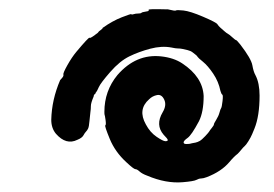

<svg xmlns="http://www.w3.org/2000/svg" viewBox="-20 -830 587 412"><path d="M200 -770Q221 -785 241.5 -793Q262 -801 262 -799.5Q262 -798 266.5 -799.5Q271 -801 276.5 -801Q282 -801 283.5 -802.5Q285 -804 292 -805Q299 -806 299 -807Q299 -808 299 -809Q298 -811 335 -810H340Q356 -806 357.5 -807.5Q359 -809 373.5 -807.5Q388 -806 416 -794Q444 -782 446.5 -778Q449 -774 452.5 -771Q456 -768 461 -763.5Q466 -759 469 -757.5Q472 -756 478.5 -750Q485 -744 486.5 -744Q488 -744 496 -734Q519 -704 521.5 -690Q524 -676 528 -669Q537 -652 537 -625Q537 -581 526 -554Q524 -549 521 -542Q518 -535 513 -527Q508 -519 505 -516.5Q502 -514 498 -509Q494 -504 490 -500Q482 -494 472 -482Q455 -462 424 -450Q416 -447 411.5 -447Q407 -447 401.5 -444Q396 -441 372 -439Q336 -436 296 -453Q285 -457 279.5 -462Q274 -467 270.5 -467Q267 -467 251 -482Q227 -504 215.5 -532Q204 -560 206 -561Q208 -562 206.5 -572.5Q205 -583 204.5 -583.5Q204 -584 204 -590Q204 -635 232 -669Q272 -715 326 -709Q353 -706 371 -694Q415 -665 417 -624Q417 -590 407 -570Q391 -540 382.5 -534Q374 -528 374 -524.5Q374 -521 379.5 -521Q385 -521 387.5 -521.5Q390 -522 391.5 -522.5Q393 -523 394 -523Q395 -523 399.5 -524Q404 -525 408.5 -527.5Q413 -530 420.5 -538Q428 -546 429 -548Q430 -550 434.5 -555.5Q439 -561 439 -563Q439 -565 444 -573Q449 -581 451 -588.5Q453 -596 454.5 -598Q456 -600 457.5 -613Q459 -626 457 -627Q455 -628 453 -635Q449 -655 437.5 -672Q426 -689 415.5 -697.5Q405 -706 404 -708Q403 -710 400.5 -712Q398 -714 393.5 -717.5Q389 -721 382.5 -722.5Q376 -724 371.5 -725Q367 -726 362 -726Q357 -726 348 -728Q327 -732 302.5 -725.5Q278 -719 257.5 -709Q237 -699 216.5 -675.5Q196 -652 192 -643Q188 -634 186.5 -632.5Q185 -631 185 -630Q185 -629 184 -628.5Q183 -628 182 -626.5Q181 -625 181 -623Q175 -609 175 -602.5Q175 -596 174 -589.5Q173 -583 172 -570.5Q171 -558 169 -554Q167 -550 164.5 -547.5Q162 -545 159 -539.5Q156 -534 146 -530Q122 -518 100 -543Q90 -555 90 -573Q91 -616 109 -658Q109 -658 113 -662.5Q117 -667 116 -670Q115 -673 124.5 -690Q134 -707 144 -719Q170 -750 172 -749Q174 -748 178 -751Q182 -754 182.5 -754Q183 -754 185 -756Q191 -760 191 -761Q191 -762 196 -765.5Q201 -769 200 -770ZM300 -617Q275 -595 293 -563Q302 -546 316 -536.5Q330 -527 335 -527Q340 -527 340 -529.5Q340 -532 331 -541Q313 -562 329 -589Q338 -604 332.5 -616Q327 -628 317 -626Q307 -624 300 -617Z"/></svg>

Font: TT2020 Style E
Style: Regular
Weight: 400
Version: Version 00.2